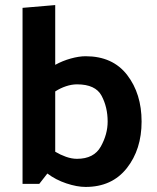

<svg xmlns="http://www.w3.org/2000/svg" viewBox="-20 -726 621 758"><path d="M198 -706V-470Q227 -486 259.5 -495Q292 -504 318 -504Q425 -504 482 -430Q539 -356 539 -246Q539 -136 480.5 -62Q422 12 318 12Q284 12 242 -2Q200 -16 167 -41L135 0H69V-695ZM284 -99Q351 -99 378 -147.5Q405 -196 405 -246Q405 -303 381 -348Q357 -393 284 -393Q263 -393 240.5 -385.5Q218 -378 198 -365V-127Q218 -115 240.5 -107Q263 -99 284 -99Z"/></svg>

Font: Palanquin Dark
Style: Regular
Weight: 400
Designer: Pria Ravichandran
Version: Version 1.001